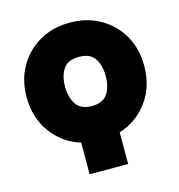

<svg xmlns="http://www.w3.org/2000/svg" viewBox="-101 -611 788 847"><g transform="rotate(-15 293.0 -187.5)"><path d="M24.4 -253.9Q24.4 -332 59.1 -392.6Q93.8 -453.1 154.3 -487.8Q214.8 -522.5 293 -522.5Q371.1 -522.5 431.6 -487.8Q492.2 -453.1 526.9 -392.6Q561.5 -332 561.5 -253.9Q561.5 -160.2 512 -91.8Q462.4 -23.4 380.9 2V146.5H205.1V2Q123.5 -23.4 74 -91.8Q24.4 -160.2 24.4 -253.9ZM200.2 -253.9Q200.2 -206.5 221.4 -174.1Q242.7 -141.6 293 -141.6Q343.3 -141.6 364.5 -172.6Q385.7 -203.6 385.7 -253.9Q385.7 -304.2 364.5 -335.2Q343.3 -366.2 293 -366.2Q242.7 -366.2 221.4 -335.2Q200.2 -304.2 200.2 -253.9Z"/></g></svg>

Font: Giphurs Black
Style: Regular
Weight: 900
Version: Version 0.920; ttfautohint (v1.8.4.7-5d5b)